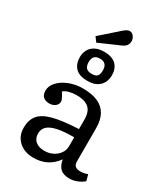

<svg xmlns="http://www.w3.org/2000/svg" viewBox="-242 -1113 1084 1237"><g transform="rotate(30 300.5 -495.0)"><path d="M215 14Q148 14 106.5 -24Q65 -62 65 -124Q65 -181 94 -216.5Q123 -252 191.5 -270Q260 -288 378 -293V-364Q378 -399 367 -423.5Q356 -448 329 -461.5Q302 -475 255 -475Q227 -475 200.5 -467.5Q174 -460 162 -448Q172 -433 178 -421.5Q184 -410 187 -402Q190 -394 190 -389Q190 -367 172 -353.5Q154 -340 130 -340Q100 -340 83.5 -355Q67 -370 67 -401Q67 -436 95 -466Q123 -496 169.5 -514.5Q216 -533 270 -533Q337 -533 381.5 -513.5Q426 -494 448.5 -454Q471 -414 471 -353V-105Q471 -83 483.5 -72Q496 -61 520 -61Q535 -61 548 -63.5Q561 -66 575 -71L587 -26Q570 -10 541 2Q512 14 483 14Q438 14 415 -7.5Q392 -29 385 -72Q364 -43 338.5 -24Q313 -5 282 4.5Q251 14 215 14ZM254 -60Q288 -60 316 -74Q344 -88 361 -112Q378 -136 378 -164V-232Q303 -232 256 -222Q209 -212 186.5 -191.5Q164 -171 164 -137Q164 -100 188.5 -80Q213 -60 254 -60ZM270 -589Q207 -589 179 -619Q151 -649 151 -698Q151 -728 164 -752.5Q177 -777 204 -791.5Q231 -806 272 -806Q331 -806 360 -777Q389 -748 389 -700Q389 -667 375.5 -642Q362 -617 335.5 -603Q309 -589 270 -589ZM271 -642Q292 -642 303 -648.5Q314 -655 318.5 -668Q323 -681 323 -698Q323 -715 317.5 -727.5Q312 -740 300.5 -747Q289 -754 269 -754Q249 -754 237.5 -747Q226 -740 221 -727.5Q216 -715 216 -698Q216 -682 221 -669Q226 -656 238 -649Q250 -642 271 -642ZM196 -831 171 -865 305 -983Q318 -994 327.5 -999Q337 -1004 346 -1004Q365 -1004 377 -987Q389 -970 389 -953Q389 -932 378 -918.5Q367 -905 347 -897Z"/></g></svg>

Font: Literata Variable Black
Style: Regular
Weight: 900
Designer: Latin by Veronika Burian and Jose Scaglione. Greek by Irene Vlachou. Cyrillic by Vera Evstafieva.
Foundry: TypeTogether
Version: Version 3.021